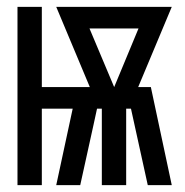

<svg xmlns="http://www.w3.org/2000/svg" viewBox="-20 -540 540 560"><path d="M31 0V-520H102V-286H242L144 -520H481L383 -286H420L481 0H411L362 -223H348V0H277V-223H263L253 -177L214 0H144L192 -223H102V0ZM313 -286 384 -457H241Z"/></svg>

Font: Iosevka SS18 Medium
Style: Regular
Weight: 500
Monospace: yes
Designer: Belleve Invis
Foundry: Belleve Invis
Version: Version 25.1.1; ttfautohint (v1.8.4)